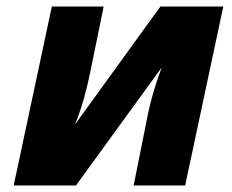

<svg xmlns="http://www.w3.org/2000/svg" viewBox="-20 -569 712 589"><path d="M22 0 139 -549H298L259 -358Q250 -312 238 -269Q226 -226 210 -187L472 -549H665L548 0H390L431 -205Q439 -246 450.5 -285.5Q462 -325 476 -362L213 0Z"/></svg>

Font: Noto Sans Disp ExtBd
Style: Italic
Weight: 800
Italic angle: -12°
Designer: Monotype Design Team
Foundry: Monotype Imaging Inc.
Version: Version 2.000;GOOG;noto-source:20170915:90ef993387c0